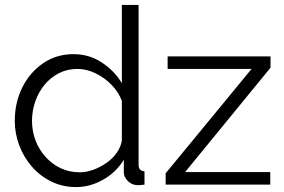

<svg xmlns="http://www.w3.org/2000/svg" viewBox="-20 -750 1153 780"><path d="M40 -259Q40 -333 70.5 -394.5Q101 -456 155 -493Q209 -530 278 -530Q343 -530 394.5 -495.5Q446 -461 475 -412V-730H543V-82Q543 -68 549 -61.5Q555 -55 567 -54V0Q547 3 536 2Q515 1 499 -15Q483 -31 483 -50V-101Q452 -50 399 -20Q346 10 289 10Q235 10 189.5 -12Q144 -34 110.5 -72Q77 -110 58.5 -158.5Q40 -207 40 -259ZM475 -179V-340Q462 -376 433 -405.5Q404 -435 367.5 -452.5Q331 -470 295 -470Q253 -470 219 -452.5Q185 -435 160.5 -405Q136 -375 123 -337Q110 -299 110 -259Q110 -217 124.5 -179Q139 -141 166 -111.5Q193 -82 228 -66Q263 -50 304 -50Q330 -50 358 -60Q386 -70 411.5 -87.5Q437 -105 454 -129Q471 -153 475 -179ZM653 -46 1002 -470H661V-521H1079V-475L732 -51H1078V0H653Z"/></svg>

Font: Raleway Thin
Style: Regular
Weight: 400
Version: Version 4.026